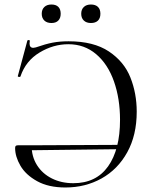

<svg xmlns="http://www.w3.org/2000/svg" viewBox="-20 -819 680 851"><path d="M47 -163Q47 -170 50 -172.5Q53 -175 59 -175H120Q120 -125 144 -87Q168 -49 210 -28Q252 -7 305 -7Q406 -7 459 -81.5Q512 -156 512 -288Q512 -382 485 -458.5Q458 -535 406 -579Q354 -623 283 -623Q216 -623 155 -586Q94 -549 71 -481Q70 -477 64 -478Q58 -479 59 -482L101 -638Q102 -642 107.5 -641.5Q113 -641 112 -637Q111 -633 111 -626Q111 -607 128 -607Q131 -607 139 -609Q182 -624 213.5 -630Q245 -636 284 -636Q395 -636 462.5 -591Q530 -546 558 -475.5Q586 -405 586 -324Q586 -220 544 -144Q502 -68 430 -28Q358 12 270 12Q195 12 144.5 -16Q94 -44 70.5 -84.5Q47 -125 47 -163ZM526 -158 109 -153V-175L525 -177ZM165 -758Q165 -777 176.5 -788Q188 -799 208 -799Q228 -799 238.5 -788.5Q249 -778 249 -758Q249 -739 238.5 -728Q228 -717 208 -717Q188 -717 176.5 -728Q165 -739 165 -758ZM340 -758Q340 -777 351.5 -788Q363 -799 383 -799Q403 -799 414 -788.5Q425 -778 425 -758Q425 -738 414 -727.5Q403 -717 383 -717Q363 -717 351.5 -728Q340 -739 340 -758Z"/></svg>

Font: Cormorant Unicase
Style: Regular
Weight: 400
Designer: Christian Thalmann (Catharsis Fonts)
Foundry: Catharsis Fonts
Version: Version 4.000